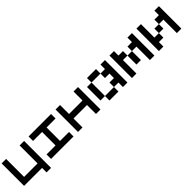

<svg xmlns="http://www.w3.org/2000/svg" viewBox="322 -1901 3357 3357"><g transform="rotate(-45 2000.0 -222.5)"><path d="M444.4 -111.1V-555.6H555.6V111.1H444.4V0H0V-555.6H111.1V-111.1Z M888.9 -444.4H666.7V-555.6H1222.2V-444.4H1000V-111.1H1222.2V0H666.7V-111.1H888.9Z M1444.4 -222.2V0H1333.3V-555.6H1444.4V-333.3H1777.8V-555.6H1888.9V0H1777.8V-222.2Z M2111.1 -111.1H2000V-444.4H2111.1ZM2444.4 -333.3H2333.3V-444.4H2444.4V-555.6H2555.6V0H2444.4V-111.1H2333.3V-222.2H2444.4ZM2333.3 0H2111.1V-111.1H2333.3ZM2333.3 -444.4H2111.1V-555.6H2333.3Z M3000 -111.1H2888.9V-333.3H3000ZM3111.1 -444.4V-555.6H3222.2V0H3111.1V-333.3H3000V-444.4ZM2777.8 -333.3V0H2666.7V-555.6H2777.8V-444.4H2888.9V-333.3Z M3444.4 -111.1V0H3333.3V-555.6H3444.4V-222.2H3555.6V-111.1ZM3777.8 -444.4V-555.6H3888.9V0H3777.8V-333.3H3666.7V-444.4ZM3666.7 -222.2H3555.6V-333.3H3666.7Z"/></g></svg>

Font: Pixeloid Mono
Style: Regular
Weight: 400
Monospace: yes
Designer: GGBotNet
Foundry: GGBotNet
Version: 0.5